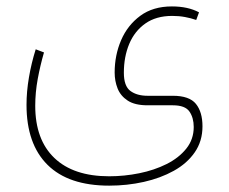

<svg xmlns="http://www.w3.org/2000/svg" viewBox="-20 -335 717 601"><path d="M321.8 246.1Q194.3 246.1 128.7 180.9Q63 115.7 63 -6.8Q63 -48.3 70.6 -92.8Q78.1 -137.2 91.8 -180.7L117.7 -170.9Q106 -130.4 98.1 -87.9Q90.3 -45.4 90.3 -3.9Q90.3 102.1 150.1 159.4Q210 216.8 321.8 216.8Q369.1 216.8 416 207.3Q462.9 197.8 501.5 178.5Q540 159.2 563.2 130.1Q586.4 101.1 586.4 62.5Q586.4 33.7 573 14.2Q559.6 -5.4 521 -5.4H441.9Q402.3 -5.4 379.9 -20Q357.4 -34.7 348.1 -58.1Q338.9 -81.5 338.9 -107.9Q338.9 -162.1 359.1 -209.2Q379.4 -256.3 419.2 -285.6Q459 -314.9 518.1 -314.9Q568.4 -314.9 603 -296.4L594.2 -272.5Q577.6 -278.3 559.1 -281.7Q540.5 -285.2 519 -285.2Q468.8 -285.2 435.1 -261.5Q401.4 -237.8 384.5 -197.5Q367.7 -157.2 367.7 -107.4Q367.7 -65.4 388.2 -50.3Q408.7 -35.2 441.9 -35.2H521Q572.8 -35.2 593.3 -9.8Q613.8 15.6 613.8 60.5Q613.8 106.9 589.6 141.8Q565.4 176.8 523.9 199.7Q482.4 222.7 430.2 234.4Q377.9 246.1 321.8 246.1Z"/></svg>

Font: Vazirmatn FD NL Thin
Style: Regular
Weight: 100
Designer: Saber Rastikerdar
Foundry: Saber Rastikerdar
Version: Version 33.003